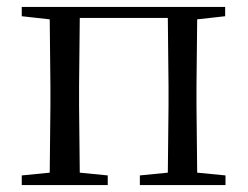

<svg xmlns="http://www.w3.org/2000/svg" viewBox="-20 -536 717 556"><path d="M43 -489 124 -480 126 -288V-229L124 -36L43 -28V0H292V-28L211 -36L209 -229V-288L211 -484H466L468 -288V-229L466 -36L385 -28V0H633V-28L551 -36L549 -229V-288L551 -480L632 -489V-516H43Z"/></svg>

Font: Harano Aji Mincho KR
Style: Regular
Weight: 400
Foundry: Masamichi Hosoda
Version: HaranoAjiMinchoKR-Regular version 20230610;ttx 4.39.4